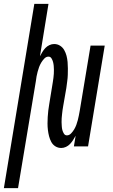

<svg xmlns="http://www.w3.org/2000/svg" viewBox="-61 -755 581 990"><path d="M-41 215 116 -735H189L145 -465Q151 -476 157.5 -487Q164 -498 173 -507.5Q182 -517 194 -522.5Q206 -528 218 -528Q235 -528 248.5 -519.5Q262 -511 270 -497Q278 -483 282 -467.5Q286 -452 287.5 -435.5Q289 -419 289 -402Q289 -385 288.5 -368.5Q288 -352 285.5 -335Q283 -318 281 -301L265 -209Q263 -198 261.5 -187.5Q260 -177 259 -166.5Q258 -156 257 -145.5Q256 -135 256.5 -125Q257 -115 257.5 -104.5Q258 -94 260.5 -84.5Q263 -75 268.5 -66Q274 -57 284 -57Q296 -57 305.5 -67Q315 -77 321.5 -88Q328 -99 332.5 -111Q337 -123 340 -135Q343 -147 345.5 -159Q348 -171 350 -183L406 -520H479L393 0H320L329 -55Q323 -44 316 -33Q309 -22 300 -12.5Q291 -3 279 2.5Q267 8 255 8Q238 8 224.5 -0.5Q211 -9 203.5 -23Q196 -37 192 -52.5Q188 -68 186 -84.5Q184 -101 184 -118Q184 -135 185 -151.5Q186 -168 188 -185Q190 -202 193 -219L208 -311Q210 -322 211.5 -332.5Q213 -343 214.5 -353.5Q216 -364 216.5 -374.5Q217 -385 217 -395Q217 -405 216 -415.5Q215 -426 212.5 -435.5Q210 -445 204.5 -454Q199 -463 189 -463Q177 -463 167.5 -453Q158 -443 151.5 -432Q145 -421 140.5 -409Q136 -397 133 -385Q130 -373 127.5 -361Q125 -349 124 -337L32 215Z"/></svg>

Font: Iosevka
Style: Italic
Weight: 400
Italic angle: -9°
Monospace: yes
Designer: Belleve Invis
Foundry: Belleve Invis
Version: Version 32.5.0; ttfautohint (v1.8.4)